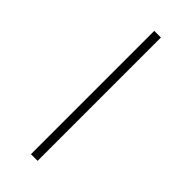

<svg xmlns="http://www.w3.org/2000/svg" viewBox="-312 -810 1101 1101"><g transform="rotate(45 238.5 -260.0)"><path d="M211 240V-760H265V240Z"/></g></svg>

Font: Noto Serif Thai Condensed
Style: Regular
Weight: 400
Width: 3
Designer: Monotype Design Team
Foundry: Monotype Imaging Inc.
Version: Version 2.002; ttfautohint (v1.8.4.7-5d5b)